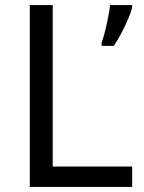

<svg xmlns="http://www.w3.org/2000/svg" viewBox="-20 -734 564 754"><path d="M97 0V-714H187V-80H499V0ZM499 -705Q495 -687 483.5 -660Q472 -633 457 -604.5Q442 -576 427 -554H379V-566Q386 -585 392.5 -611.5Q399 -638 404.5 -665.5Q410 -693 412 -714H499Z"/></svg>

Font: Noto Sans Old Italic
Style: Regular
Weight: 400
Designer: Monotype Design Team
Foundry: Monotype Imaging Inc.
Version: Version 2.003; ttfautohint (v1.8.4.7-5d5b)